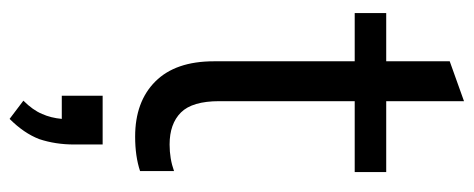

<svg xmlns="http://www.w3.org/2000/svg" viewBox="-306 -394 963 390"><g transform="rotate(90 175.0 -199.5)"><path d="M186 -439V-164Q186 -109 209 -86Q232 -63 274 -63Q303 -63 328 -72V-3Q298 7 258 7Q187 7 146 -34Q105 -75 105 -153V-439H7V-503H105V-632L186 -661V-503H330V-439ZM274 73V131Q274 169 263 202Q251 233 222 262L185 234Q204 215 212 196Q216 187 218.5 177Q221 167 222 156H175V73Z"/></g></svg>

Font: PRinguin Sans
Style: Regular
Weight: 400
Designer: Vernon Adams
Foundry: Vernon Adams
Version: ""